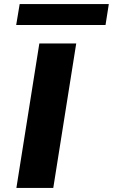

<svg xmlns="http://www.w3.org/2000/svg" viewBox="-20 -917 551 937"><path d="M60 0 172 -705H352L240 0ZM59 -795 76 -897H511L495 -795Z"/></svg>

Font: Nunito Sans 10pt Expanded ExtraBold
Style: Italic
Weight: 800
Width: 7
Italic angle: -9°
Designer: Vernon Adams
Foundry: Vernon Adams
Version: Version 3.101;gftools[0.9.27]